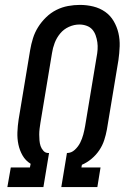

<svg xmlns="http://www.w3.org/2000/svg" viewBox="-20 -763 540 783"><path d="M10 0 24 -80H102L105 -95Q84 -108 72 -129Q60 -150 55 -174Q50 -198 51 -224Q52 -250 56 -276L103 -559Q107 -583 114.5 -607Q122 -631 135.5 -652.5Q149 -674 168 -692.5Q187 -711 210 -722.5Q233 -734 257.5 -738.5Q282 -743 306 -743Q334 -743 360.5 -736.5Q387 -730 408.5 -715Q430 -700 443.5 -677Q457 -654 463 -628Q469 -602 468 -574Q467 -546 463 -518L416 -235Q412 -213 405 -191.5Q398 -170 385 -150.5Q372 -131 353.5 -115.5Q335 -100 314 -91L312 -80H390L377 0H230L253 -139Q271 -139 285 -152Q299 -165 307 -181Q315 -197 319.5 -214Q324 -231 327 -248L374 -531Q377 -546 378 -561Q379 -576 377 -590.5Q375 -605 370 -619Q365 -633 356 -643Q347 -653 333 -658Q319 -663 304 -663Q282 -663 261 -653.5Q240 -644 225.5 -626.5Q211 -609 203 -588Q195 -567 192 -546L145 -263Q143 -251 141.5 -238.5Q140 -226 140 -214Q140 -202 141 -190Q142 -178 145.5 -167.5Q149 -157 157 -148Q165 -139 177 -139H180L157 0Z"/></svg>

Font: Iosevka Curly Slab MdObl
Style: Regular
Weight: 500
Italic angle: -9°
Monospace: yes
Designer: Belleve Invis
Foundry: Belleve Invis
Version: Version 11.0.0; ttfautohint (v1.8.3)